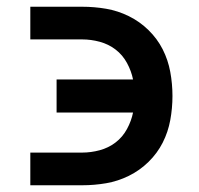

<svg xmlns="http://www.w3.org/2000/svg" viewBox="-20 -550 590 570"><path d="M70 0V-97H224Q250 -97 276 -104Q302 -111 323 -127Q344 -143 357 -167Q370 -191 375 -216H148V-314H375Q370 -339 357 -363Q344 -387 323 -403Q302 -419 276 -426Q250 -433 224 -433H70V-530H224Q260 -530 295 -524Q330 -518 362.5 -502Q395 -486 421 -460.5Q447 -435 463 -403.5Q479 -372 485.5 -336.5Q492 -301 492 -265Q492 -229 485.5 -193.5Q479 -158 463 -126.5Q447 -95 421 -69.5Q395 -44 362.5 -28Q330 -12 295 -6Q260 0 224 0Z"/></svg>

Font: Lode Term
Style: Bold
Weight: 700
Monospace: yes
Designer: Belleve Invis
Foundry: Belleve Invis
Version: Version 29.2.0